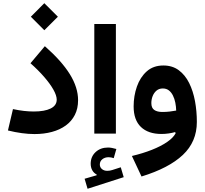

<svg xmlns="http://www.w3.org/2000/svg" viewBox="-20 -835 1283 1200"><path d="M468 -208.7Q468 -288.1 416.6 -371.1Q365.2 -454.1 260.3 -546.3L170.5 -439.7Q219.2 -396.7 256.3 -353.9Q293.3 -311.2 313.9 -274.5Q334.5 -237.7 334.5 -212.3Q334.5 -175.7 296.6 -156.9Q258.8 -138.1 191.4 -138.1Q162.2 -138.1 130 -141.7Q97.8 -145.3 61 -153.2L29.6 -19.6Q73.8 -8.6 115.8 -2.9Q157.7 2.9 195.6 2.9Q254.9 2.9 304.7 -10.6Q354.5 -24 391.1 -50.7Q427.7 -77.4 447.8 -116.9Q468 -156.3 468 -208.7ZM172.8 -730.5 257 -646 341.8 -730.5 257 -815Z M707.2 96.2Q692.9 92 680 89.6Q667.2 87.1 655.3 87.1Q607.9 87.1 577.3 115.7Q546.8 144.4 546.8 187.9Q546.8 211.5 556.6 229.1Q566.4 246.7 584.1 255.6V260.4L508.8 282.2L527.3 344.8L753.2 272.3L734.8 210.5L682.2 227.5Q666.4 232.7 650.6 232.7Q630.3 232.7 617.1 221.6Q603.9 210.6 603.9 193.1Q603.9 173 619.6 160.3Q635.2 147.6 659.1 147.6Q667.3 147.6 675.3 149.2Q683.2 150.8 690.8 153.5ZM704.3 0V-684.9H569.4V0Z M1078.1 -2.9Q1063.3 25.8 1024.5 52.4Q985.7 79.1 929.2 101.4Q872.7 123.7 804.4 139.9L864.5 268.1Q1035.2 215.8 1122.8 133.3Q1210.3 50.8 1210.3 -72.7Q1210.3 -140 1198.7 -203.1Q1187 -266.2 1162.1 -316.4Q1137.2 -366.5 1097.3 -396.1Q1057.5 -425.7 1001.2 -425.7Q938.6 -425.7 897.4 -389.2Q856.2 -352.6 835.7 -294Q815.2 -235.4 815.2 -170Q815.2 -85.2 860.8 -41.4Q906.4 2.3 989.1 2.3Q1011.5 2.3 1033.6 -0.9Q1055.7 -4 1074.3 -9.5ZM1081.2 -143.9Q1061.6 -140.2 1039.7 -137.7Q1017.9 -135.2 994.5 -135.2Q962.6 -135.2 944.3 -147.7Q925.9 -160.1 925.9 -190.5Q925.9 -213.4 934 -234.2Q942.2 -255.1 958.1 -268.6Q974 -282.1 997.5 -282.1Q1019.9 -282.1 1035.5 -270Q1051.1 -257.9 1061 -237.6Q1071 -217.4 1075.8 -193Q1080.6 -168.7 1081.2 -143.9Z"/></svg>

Font: Estedad-FD VF
Style: Regular
Weight: 100
Designer: Amin Abedi
Version: Version 7.3